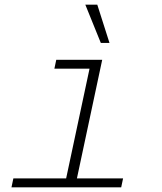

<svg xmlns="http://www.w3.org/2000/svg" viewBox="-20 -799 690 819"><path d="M254 0 370 -544H416L300 0ZM29 0 37 -38H505L497 0ZM212 -506 220 -544H393L385 -506ZM447 -616H410L344 -779H395Z"/></svg>

Font: Azeret Mono Thin Thin
Style: Italic
Weight: 250
Italic angle: -12°
Version: Version 1.002